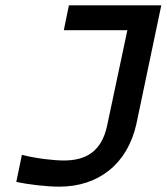

<svg xmlns="http://www.w3.org/2000/svg" viewBox="-20 -690 624 719"><path d="M219 -89C182 -89 119 -96 62 -110L41 -9C85 1 155 9 202 9C349 9 458 -76 491 -227L584 -670H238L219 -577H457L381 -219C360 -121 300 -89 219 -89Z"/></svg>

Font: LT Wave Text Medium Italic
Style: Regular
Weight: 500
Designer: Daniel Lyons
Version: Version 2.5 (Glyphs App)